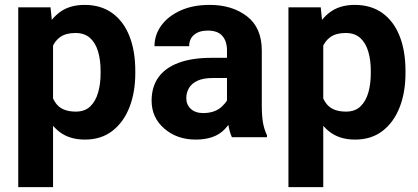

<svg xmlns="http://www.w3.org/2000/svg" viewBox="-20 -558 1702 781"><path d="M195.8 -426.8V203.1H54.2V-528.3H185.5ZM530.3 -270V-259.8Q530.3 -182.6 506.6 -121.8Q482.9 -61 437.3 -25.6Q391.6 9.8 325.2 9.8Q259.8 9.8 217.8 -24.9Q175.8 -59.6 152.3 -118.7Q128.9 -177.7 119.1 -251V-271.5Q128.9 -348.6 152.1 -408.9Q175.3 -469.2 217 -503.7Q258.8 -538.1 323.7 -538.1Q390.6 -538.1 436.8 -504.6Q482.9 -471.2 506.6 -410.9Q530.3 -350.6 530.3 -270ZM389.2 -259.8V-270Q389.2 -313.5 378.9 -348.4Q368.7 -383.3 346.2 -403.6Q323.7 -423.8 287.1 -423.8Q249 -423.8 225.8 -408Q202.6 -392.1 191.4 -362.5Q180.2 -333 178.2 -292V-230Q181.6 -175.3 206.1 -139.6Q230.5 -104 288.1 -104Q325.2 -104 347.2 -125.2Q369.1 -146.5 379.1 -181.6Q389.2 -216.8 389.2 -259.8Z M903.3 -121.1V-353.5Q903.3 -390.1 884.5 -411.9Q865.7 -433.6 825.2 -433.6Q790 -433.6 769.8 -416.7Q749.5 -399.9 749.5 -370.1H608.4Q608.4 -416 636 -454.1Q663.6 -492.2 714.1 -515.1Q764.6 -538.1 833 -538.1Q924.3 -538.1 984.6 -491.7Q1044.9 -445.3 1044.9 -352.5V-128.9Q1044.9 -84 1050.3 -56.2Q1055.7 -28.3 1065.9 -8.3V0H923.3Q913.1 -21.5 908.2 -54.7Q903.3 -87.9 903.3 -121.1ZM921.9 -322.8 922.9 -240.7H845.7Q808.1 -240.7 784.2 -230Q760.3 -219.2 749 -200.4Q737.8 -181.6 737.8 -158.7Q737.8 -132.3 756.1 -115.2Q774.4 -98.1 806.6 -98.1Q854 -98.1 882.3 -124.3Q910.6 -150.4 910.6 -174.3L948.2 -112.8Q933.6 -74.2 893.8 -32.2Q854 9.8 775.9 9.8Q700.2 9.8 648.4 -34.9Q596.7 -79.6 596.7 -148.4Q596.7 -204.1 624 -242.9Q651.4 -281.7 705.8 -302.2Q760.3 -322.8 840.3 -322.8Z M1294.9 -426.8V203.1H1153.3V-528.3H1284.7ZM1629.4 -270V-259.8Q1629.4 -182.6 1605.7 -121.8Q1582 -61 1536.4 -25.6Q1490.7 9.8 1424.3 9.8Q1358.9 9.8 1316.9 -24.9Q1274.9 -59.6 1251.5 -118.7Q1228 -177.7 1218.3 -251V-271.5Q1228 -348.6 1251.2 -408.9Q1274.4 -469.2 1316.2 -503.7Q1357.9 -538.1 1422.9 -538.1Q1489.7 -538.1 1535.9 -504.6Q1582 -471.2 1605.7 -410.9Q1629.4 -350.6 1629.4 -270ZM1488.3 -259.8V-270Q1488.3 -313.5 1478 -348.4Q1467.8 -383.3 1445.3 -403.6Q1422.9 -423.8 1386.2 -423.8Q1348.1 -423.8 1325 -408Q1301.8 -392.1 1290.5 -362.5Q1279.3 -333 1277.3 -292V-230Q1280.8 -175.3 1305.2 -139.6Q1329.6 -104 1387.2 -104Q1424.3 -104 1446.3 -125.2Q1468.3 -146.5 1478.3 -181.6Q1488.3 -216.8 1488.3 -259.8Z"/></svg>

Font: RobotoDEMO
Style: Regular
Weight: 400
Designer: Christian Robertson
Foundry: Google
Version: Version 2.136